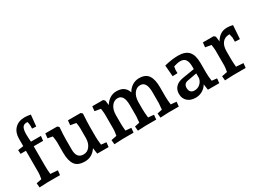

<svg xmlns="http://www.w3.org/2000/svg" viewBox="-28 -1470 2955 2180"><g transform="rotate(-30 1449.5 -380.0)"><path d="M35 -52 104 -66Q114 -122 114 -146V-433H44L41 -483L114 -494V-591Q114 -672 161 -721Q208 -770 292 -770Q323 -770 368 -761L353 -613L300 -616L301 -655Q301 -672 293 -706L280 -707Q240 -707 225 -678Q210 -649 210 -593Q210 -554 215 -494H346L339 -433H216V-176Q216 -129 222 -67L317 -60L311 0H150Q133 0 40 5Z M469 -202V-343Q469 -365 460 -421L397 -433L403 -494H559L579 -476Q571 -378 571 -313V-185Q571 -69 661 -69Q713 -69 744.5 -112Q776 -155 776 -219V-343Q776 -370 768 -420L694 -433L700 -494H866L886 -476Q879 -362 879 -313V-176Q879 -139 887 -67L954 -60L948 0H799L788 -78Q731 8 636 8Q543 8 506 -45Q469 -98 469 -202Z M1620 -52 1684 -66Q1691 -134 1691 -146V-290Q1691 -430 1609 -430Q1560 -430 1528.5 -387Q1497 -344 1496 -273V-176Q1496 -142 1504 -67L1578 -60L1572 0H1437L1329 5L1324 -52L1388 -66Q1395 -134 1395 -146V-290Q1395 -430 1313 -430Q1264 -430 1232.5 -386Q1201 -342 1201 -271V-176Q1201 -127 1207 -67L1281 -60L1275 0H1135Q1116 0 1021 5L1016 -52L1088 -66Q1098 -122 1098 -146V-343Q1098 -364 1090 -420L1013 -433L1019 -494H1160L1180 -476L1188 -412Q1215 -456 1253.5 -480.5Q1292 -505 1340 -505Q1398 -505 1432.5 -480.5Q1467 -456 1482 -409Q1508 -455 1548 -480Q1588 -505 1637 -505Q1722 -505 1757.5 -452Q1793 -399 1793 -296V-176Q1793 -123 1801 -67L1874 -60L1868 0H1733L1625 5Z M1941 -123Q1941 -177 1974 -212Q2007 -247 2074 -258L2228 -283V-317Q2228 -379 2206.5 -408.5Q2185 -438 2140 -438Q2102 -438 2051 -421L2044 -377L2045 -336L1980 -333L1968 -480Q2068 -505 2149 -505Q2242 -505 2285.5 -457Q2329 -409 2329 -304V-176Q2329 -130 2338 -67L2405 -60L2399 0H2250L2239 -77Q2217 -38 2177 -14Q2137 10 2087 10Q2020 10 1980.5 -26Q1941 -62 1941 -123ZM2116 -68Q2158 -68 2189 -95Q2220 -122 2228 -164V-227L2109 -205Q2080 -201 2065 -184Q2050 -167 2050 -140Q2050 -105 2067 -86.5Q2084 -68 2116 -68Z M2466 -52 2538 -66Q2548 -122 2548 -146V-343Q2548 -364 2540 -420L2463 -433L2469 -494H2610L2630 -476L2638 -409Q2663 -452 2699.5 -477.5Q2736 -503 2791 -503Q2824 -503 2864 -493L2852 -316L2788 -319V-372Q2788 -377 2777 -423H2772Q2715 -423 2683 -383.5Q2651 -344 2651 -274V-176Q2651 -129 2657 -67L2751 -60L2745 0H2585Q2566 0 2471 5Z"/></g></svg>

Font: Andada Pro SemiBold
Style: Regular
Weight: 600
Designer: Carolina Giovagnoli
Foundry: Huerta Tipografica
Version: Version 3.005